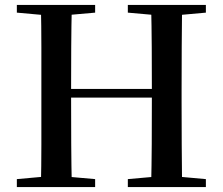

<svg xmlns="http://www.w3.org/2000/svg" viewBox="-20 -755 900 775"><path d="M48 0V-32L192 -45H217L364 -32V0ZM145 0Q147 -85 147 -170.5Q147 -256 147 -342V-393Q147 -479 147 -564.5Q147 -650 145 -735H270Q268 -651 267.5 -565Q267 -479 267 -393V-366Q267 -263 267.5 -174.5Q268 -86 270 0ZM207 -361V-396H654V-361ZM496 0V-32L642 -45H667L811 -32V0ZM590 0Q592 -85 592.5 -173.5Q593 -262 593 -366V-393Q593 -479 592.5 -564.5Q592 -650 590 -735H715Q714 -651 713.5 -565Q713 -479 713 -393V-342Q713 -257 713.5 -171.5Q714 -86 715 0ZM48 -704V-735H364V-704L217 -691H192ZM496 -704V-735H811V-704L667 -691H642Z"/></svg>

Font: Noto Serif KR SemiBold
Style: Regular
Weight: 600
Designer: Ryoko NISHIZUKA 西塚涼子 (kana & ideographs); Frank Grießhammer (Latin, Greek & Cyrillic); Wenlong ZHANG 张文龙 (bopomofo); San
Foundry: Adobe
Version: Version 2.003-H1;hotconv 1.1.1;makeotfexe 2.6.0